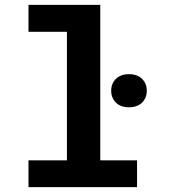

<svg xmlns="http://www.w3.org/2000/svg" viewBox="-20 -770 748 790"><path d="M97.2 -750H392.6V-110.4H543.9V0H97.2V-110.4H255.4V-639.2H97.2ZM437.5 -396.5Q437.5 -426.3 457 -445.6Q476.6 -464.8 510.7 -464.8Q544.9 -464.8 564.5 -445.6Q584 -426.3 584 -396.5Q584 -367.2 564.5 -347.9Q544.9 -328.6 510.7 -328.6Q476.6 -328.6 457 -347.9Q437.5 -367.2 437.5 -396.5Z"/></svg>

Font: Roboto Mono
Style: Bold
Weight: 700
Designer: Google
Version: Version 2.000985; 2015; ttfautohint (v1.3)